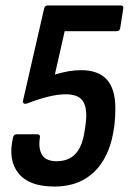

<svg xmlns="http://www.w3.org/2000/svg" viewBox="-20 -675 472 703"><path d="M178.9 8Q86.2 8 47.3 -40.9Q8.5 -89.7 27.8 -171.9Q30.6 -183.3 40.2 -183.3H116.5Q127.9 -183.3 126.1 -171.9Q119.7 -131 134.1 -107.9Q148.5 -84.7 187.4 -84.7Q231.1 -84.7 256.4 -111.7Q281.8 -138.6 290.2 -197.5L293.2 -218.2Q301.2 -275.5 284.9 -302.6Q268.6 -329.8 221.5 -329.8Q192.1 -329.8 156.4 -321Q120.6 -312.2 80.5 -296.6Q72.1 -293.2 67.2 -296.4Q62.3 -299.6 64.7 -308.5L141.5 -643.6Q144.6 -655 154.2 -655H422.3Q433.3 -655 431.3 -643.6L420.1 -571.7Q418.3 -560.7 406.9 -560.7H216.8L180.9 -402.1Q209.7 -410.5 231.8 -414.3Q253.9 -418.1 277.1 -418.1Q339.6 -418.1 371 -383.9Q402.4 -349.7 402.4 -277.6Q402.4 -214 388.6 -161.6Q374.9 -109.3 347.2 -71.2Q319.5 -33.2 277.5 -12.6Q235.4 8 178.9 8Z"/></svg>

Font: Sofia Sans Condensed
Style: Italic
Weight: 400
Italic angle: -9°
Designer: Botio Nikoltchev, Ani Petrova
Foundry: lettersoup
Version: Version 4.101